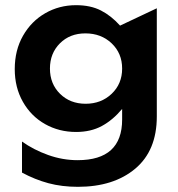

<svg xmlns="http://www.w3.org/2000/svg" viewBox="-20 -544 686 742"><path d="M173 -279Q173 -338 211.5 -376.5Q250 -415 310 -415Q371 -415 411.5 -376.5Q452 -338 452 -279Q452 -220 411.5 -181.5Q371 -143 311 -143Q251 -143 212 -181.5Q173 -220 173 -279ZM280 75Q222 75 166 55Q110 35 65 3V123Q115 150 167 164Q219 178 281 178Q419 178 502.5 108Q586 38 586 -94V-512L444 -445Q410 -483 370 -503.5Q330 -524 274 -524Q209 -524 155 -493Q101 -462 69 -406Q37 -350 37 -277Q37 -206 68.5 -150.5Q100 -95 154 -64.5Q208 -34 274 -34Q331 -34 373.5 -57Q416 -80 452 -123V-82Q452 75 280 75Z"/></svg>

Font: Geom SemiBold
Style: Bold
Weight: 600
Version: Version 1.102